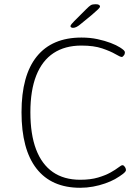

<svg xmlns="http://www.w3.org/2000/svg" viewBox="-20 -884 659 910"><path d="M360 6Q224 6 153 -85Q82 -176 82 -352Q82 -527 154.5 -616.5Q227 -706 366 -706Q407 -706 442 -698.5Q477 -691 504.5 -680.5Q532 -670 549 -659Q560 -652 566 -646.5Q572 -641 572 -636Q572 -633 571 -629Q570 -625 567.5 -622Q565 -619 562.5 -616.5Q560 -614 557 -614Q550 -614 527 -627.5Q504 -641 464.5 -654.5Q425 -668 366 -668Q288 -668 234 -632.5Q180 -597 152 -526.5Q124 -456 124 -352Q124 -247 151 -176Q178 -105 230.5 -68.5Q283 -32 360 -32Q409 -32 444.5 -42.5Q480 -53 504 -66.5Q528 -80 541.5 -90.5Q555 -101 560 -101Q564 -101 567 -98.5Q570 -96 572.5 -92Q575 -88 576 -84.5Q577 -81 577 -78Q577 -71 563 -60Q549 -49 525 -35Q505 -24 478 -14.5Q451 -5 421 0.5Q391 6 360 6ZM326 -752Q322 -752 318 -754Q314 -756 314 -760Q314 -764 320 -771Q326 -778 332 -784L389 -841Q403 -855 410.5 -859.5Q418 -864 433 -864Q444 -864 449 -861Q454 -858 454 -853Q454 -849 445 -840Q436 -831 416 -814L366 -773Q352 -761 343 -756.5Q334 -752 326 -752Z"/></svg>

Font: Asap Thin
Style: Regular
Weight: 250
Designer: Pablo Cosgaya
Foundry: Omnibus-Type
Version: Version 3.001